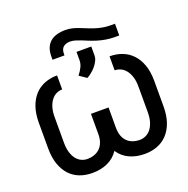

<svg xmlns="http://www.w3.org/2000/svg" viewBox="-133 -869 987 1006"><g transform="rotate(-20 361.0 -366.5)"><path d="M507.1 -534.1Q545.1 -534.1 577.2 -521.7Q609.4 -509.2 633 -484.2Q656.6 -459.2 669.9 -421.5Q683.2 -383.9 683.2 -333.8V-190.3Q683.2 -139.9 669.9 -102.3Q656.6 -64.6 633 -39.6Q609.4 -14.6 577.2 -2.3Q545.1 9.9 507.1 9.9Q459.5 9.9 422.1 -7.3Q384.6 -24.5 361.5 -59.7Q338.1 -24.5 300.2 -7.3Q262.4 9.9 214.5 9.9Q176.8 9.9 144.7 -2.3Q112.6 -14.6 89.3 -39.6Q66.1 -64.6 52.9 -102.3Q39.8 -139.9 39.8 -190.3V-333.8Q39.8 -383.9 52.9 -421.5Q66.1 -459.2 89.3 -484.2Q112.6 -509.2 144.7 -521.7Q176.8 -534.1 214.5 -534.1V-456Q197.4 -456 181.8 -448.5Q166.2 -441.1 154.1 -425.8Q142 -410.5 134.9 -387.6Q127.8 -364.7 127.8 -333.8V-190.3Q127.8 -159.1 134.9 -136Q142 -112.9 154.1 -97.8Q166.2 -82.7 181.8 -75.5Q197.4 -68.2 214.5 -68.2Q235.4 -68.2 253.2 -74.4Q271 -80.6 284.3 -93.2Q297.6 -105.8 305 -125.2Q312.5 -144.5 312.5 -170.5V-284.1H410.5V-170.5Q410.5 -144.5 417.8 -125.2Q425.1 -105.8 438 -93.2Q451 -80.6 468.8 -74.4Q486.5 -68.2 507.1 -68.2Q524.1 -68.2 540.1 -75.5Q556.1 -82.7 568.4 -97.8Q580.6 -112.9 587.9 -136Q595.2 -159.1 595.2 -190.3V-333.8Q595.2 -364.7 587.9 -387.6Q580.6 -410.5 568.4 -425.8Q556.1 -441.1 540.1 -448.5Q524.1 -456 507.1 -456ZM592.3 -684.7V-619.3H569.6Q541.2 -619.3 516.9 -623.6Q492.5 -627.8 471.6 -634.4Q450.6 -641 432.5 -648.4Q414.4 -655.9 398.1 -662.5Q381.7 -669 367 -673.3Q352.3 -677.6 338.1 -677.6Q315.7 -677.6 301.3 -666Q286.9 -654.5 286.9 -627.8V-619.3H220.2V-637.8Q220.2 -665.1 228.2 -684.8Q236.2 -704.5 251.2 -717.5Q266.3 -730.5 288 -736.7Q309.7 -742.9 336.6 -742.9Q355.8 -742.9 373.4 -738.6Q391 -734.4 408.2 -727.8Q425.4 -721.2 443.2 -713.8Q460.9 -706.3 480.6 -699.8Q500.4 -693.2 522.5 -688.9Q544.7 -684.7 571 -684.7ZM319.6 -494.3Q335.6 -514.6 343.9 -532.3Q352.3 -550.1 352.3 -568.2V-615.1H434.7V-565.3Q434.7 -551.1 427.6 -536.4Q420.5 -521.7 409.3 -508.3Q398.1 -495 384.9 -484.4Q371.8 -473.7 359.4 -467.3Z"/></g></svg>

Font: Interop
Style: Regular
Weight: 400
Designer: Rasmus Andersson, Google, Jang Haemin
Foundry: jhaemin
Version: Version 1.008